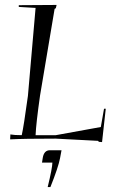

<svg xmlns="http://www.w3.org/2000/svg" viewBox="-20 -561 469 777"><path d="M192 97H150L153 78Q158 47 182 47H229L223 79Q216 116 184 196H173Q192 118 192 97ZM68 -14Q76 -49 93 -173L124 -529L56 -533V-540L209 -541L206 -528L201 -525L142 -174Q126 -61 124 -14H206L388 -47L401 -121H408L393 14L380 13L377 9L205 0Q76 0 21 3L22 -17Q37 -14 68 -14Z"/></svg>

Font: Kleymissky
Style: Regular
Weight: 500
Italic angle: -8°
Designer: gluk
Foundry: gluk
Version: Version 0.283